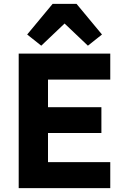

<svg xmlns="http://www.w3.org/2000/svg" viewBox="-20 -976 647 996"><path d="M77 0V-698H552V-563H229V-420H506V-286H229V-135H552V0ZM377 -956 509 -797 436 -739 315 -854 194 -739 121 -797 253 -956Z"/></svg>

Font: IBM Plex Sans Devanagari
Style: Bold
Weight: 700
Designer: Mike Abbink, Paul van der Laan, Pieter van Rosmalen, Erin McLaughlin
Foundry: Bold Monday
Version: Version 1.1